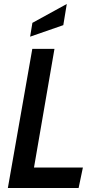

<svg xmlns="http://www.w3.org/2000/svg" viewBox="-20 -946 478 966"><path d="M19.5 0 142.5 -700H254L151 -103H397L375.5 0ZM131.5 -761.5 143 -831 316 -926 298.5 -819.5Z"/></svg>

Font: Cabin Condensed SemiBold
Style: Italic
Weight: 600
Width: 3
Italic angle: -10°
Designer: Pablo Impallari
Foundry: Pablo Impallari. http://www.impallari.com Igino Marini. http://www.ikern.com
Version: Version 3.001; ttfautohint (v1.8.3)